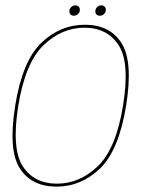

<svg xmlns="http://www.w3.org/2000/svg" viewBox="-20 -690 551 714"><path d="M190 4Q282 4 352 -63.5Q422 -131 449 -297Q475.5 -462 431.8 -530Q388 -598 296 -598Q203.5 -598 133.2 -530.2Q63 -462.5 36.5 -297Q10 -131.5 53.8 -63.8Q97.5 4 190 4ZM191.5 -7Q107 -7 64.8 -71.5Q22.5 -136 48 -297Q74 -456.5 141.8 -521.8Q209.5 -587 294 -587Q378.5 -587 421 -522.2Q463.5 -457.5 437.5 -297Q411.5 -137 343.8 -72Q276 -7 191.5 -7ZM254.5 -631.5Q263 -631.5 270 -637.8Q277 -644 277 -653.5Q277 -661 272.2 -665.5Q267.5 -670 260.5 -670Q252 -670 245 -663.8Q238 -657.5 238 -648Q238 -640.5 242.5 -636Q247 -631.5 254.5 -631.5ZM351.5 -631.5Q360 -631.5 366.8 -637.8Q373.5 -644 373.5 -653.5Q373.5 -661 369 -665.5Q364.5 -670 357 -670Q348.5 -670 341.5 -663.8Q334.5 -657.5 334.5 -648Q334.5 -640.5 339 -636Q343.5 -631.5 351.5 -631.5Z"/></svg>

Font: Anybody UltraCondensed Thin Thin
Style: Italic
Weight: 250
Italic angle: -10°
Version: Version 1.111